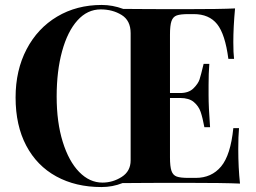

<svg xmlns="http://www.w3.org/2000/svg" viewBox="-20 -742 1035 776"><path d="M950 0Q885 -3 729 -3Q571 -3 475 -2Q435 14 390 14Q286 14 207.5 -29Q129 -72 86 -153.5Q43 -235 43 -348Q43 -458 87.5 -543Q132 -628 211 -675Q290 -722 391 -722Q435 -722 478 -706Q574 -705 729 -705Q871 -705 930 -708Q923 -632 923 -572Q923 -528 926 -504H903Q890 -604 857.5 -644.5Q825 -685 763 -685H742Q709 -685 694 -679.5Q679 -674 673 -656.5Q667 -639 667 -602V-366H708Q743 -366 762 -385Q781 -404 786.5 -421Q792 -438 803 -484H826Q823 -446 823 -399V-356Q823 -311 829 -228H806Q799 -266 791 -289.5Q783 -313 763.5 -329.5Q744 -346 708 -346H667V-106Q667 -69 673 -51.5Q679 -34 694 -28.5Q709 -23 742 -23H771Q835 -23 873.5 -69Q912 -115 923 -224H946Q943 -191 943 -140Q943 -64 950 0ZM508 -608Q508 -659 471.5 -681.5Q435 -704 387 -704Q333 -704 293 -659.5Q253 -615 231 -535Q209 -455 209 -352Q209 -248 233.5 -169Q258 -90 300 -47Q342 -4 394 -4Q436 -4 472 -27Q508 -50 508 -94Z"/></svg>

Font: Playfair Display SC
Style: Bold
Weight: 700
Designer: Claus Eggers Sørensen
Foundry: Claus Eggers Sørensen
Version: Version 1.200; ttfautohint (v1.6)